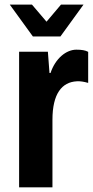

<svg xmlns="http://www.w3.org/2000/svg" viewBox="-20 -804 400 824"><path d="M121.1 -647.5H239.3L338.4 -784.2H241.7L179.7 -710.9L117.2 -784.2H22ZM62 0H205.1V-290C205.1 -401.9 245.6 -451.7 309.6 -455.1C323.2 -456.1 339.8 -453.6 358.4 -448.2V-581.5C346.2 -588.4 329.6 -590.8 307.6 -590.8C265.1 -590.8 218.3 -554.7 196.8 -490.7H192.4L185.5 -582H62Z"/></svg>

Font: Decalotype SemiBold
Style: Regular
Weight: 600
Designer: Alfredo Marco Pradil
Foundry: Alfredo Marco Pradil
Version: Version 1.0